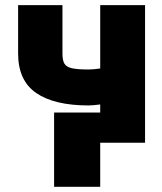

<svg xmlns="http://www.w3.org/2000/svg" viewBox="-20 -550 623 740"><path d="M539.1 0H366.2V169.9H188.5V-116.2H366.2V-147.5Q338.9 -143.6 321.3 -143.6Q189 -143.6 119.4 -191.7Q49.8 -239.7 49.8 -343.8V-530.3H220.7V-343.8Q220.7 -317.4 228.3 -304.7Q235.8 -292 256.6 -287.1Q277.3 -282.2 321.3 -282.2Q340.3 -282.2 366.2 -286.1V-530.3H539.1Z"/></svg>

Font: Pretendard Std Black
Style: Regular
Weight: 900
Designer: Base glyphs from Inter by Rasmus Andersson; Hangeul glyphs from Noto Sans CJK(Source Han Sans) by Jang Soo-young and Kan
Foundry: Kil Hyung-jin
Version: Version 1.309